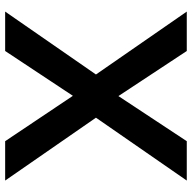

<svg xmlns="http://www.w3.org/2000/svg" viewBox="-20 -744 763 764"><g transform="rotate(90 362.0 -361.5)"><path d="M360.8 -269.5 541.3 0H698L447.8 -361.3L698 -722.7H541.3L361.8 -450.7L182.4 -722.7H25.6L275.9 -361.3L25.6 0H182.4Z"/></g></svg>

Font: Giphurs
Style: Regular
Weight: 400
Version: Version 2.010